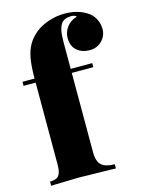

<svg xmlns="http://www.w3.org/2000/svg" viewBox="-118 -852 689 922"><g transform="rotate(-15 226.5 -391.0)"><path d="M415.5 -745.1Q431.2 -732.4 441.9 -710.9Q452.6 -689.5 452.6 -662.1Q452.6 -641.6 441.9 -622.8Q431.2 -604 412.1 -592.5Q393.1 -581.1 369.6 -581.1Q328.1 -581.1 303.7 -603Q279.3 -625 279.3 -664.1Q279.3 -693.8 296.9 -718Q314.5 -742.2 348.6 -752.9Q341.3 -762.2 321.3 -762.2Q291 -762.2 274.4 -743.2Q265.1 -731 260.3 -710.2Q255.4 -689.5 255.4 -651.9V-518.1H362.3V-498H255.4V-103Q255.4 -56.6 276.6 -38.8Q297.9 -21 341.3 -21V0Q334.5 0 313 -1Q194.3 -3.9 157.7 -3.9Q128.4 -3.9 39.1 -1Q23.4 0 19.5 0V-21Q40.5 -21 52.7 -27.3Q64.9 -33.7 70.3 -49.3Q75.7 -64.9 75.7 -92.8V-498H15.6V-518.1H75.7Q75.7 -577.6 82.5 -616.5Q89.4 -655.3 104.5 -682.1Q119.6 -709 146.5 -731.9Q171.4 -753.4 211.7 -767.8Q252 -782.2 295.4 -782.2Q367.2 -782.2 415.5 -745.1Z"/></g></svg>

Font: TypoPRO Playfair Display
Style: Regular
Weight: 900
Designer: Claus Eggers Sørensen
Foundry: Claus Eggers Sørensen
Version: Version 1.004;PS 001.004;hotconv 1.0.70;makeotf.lib2.5.58329